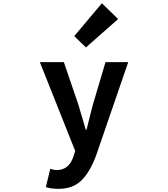

<svg xmlns="http://www.w3.org/2000/svg" viewBox="-20 -944 1040 1188"><path d="M340.8 224.6Q298.8 224.6 263.7 213.9L291 100.6Q317.4 108.4 330.1 108.4Q407.2 108.4 434.6 23.4L445.3 -9.8L226.6 -559.6H375L463.9 -299.8Q470.7 -279.3 510.7 -141.6H515.6Q521.5 -168 535.2 -220.7Q548.8 -273.4 555.7 -299.8L632.8 -559.6H773.4L575.2 16.6Q536.1 122.1 482.9 173.3Q429.7 224.6 340.8 224.6ZM511.7 -650.4 439.5 -720.7 610.4 -923.8 710.9 -826.2Z"/></svg>

Font: GenEi Gothic M Regular
Style: Bold
Weight: 700
Designer: o_tamon (Modified); [Source Han Sans]
Ryoko NISHIZUKA  (kana & ideographs); Paul D. Hunt (Latin, Greek & Cyrillic); Wenl
Version: Version 1.1a;Original Version 1.004